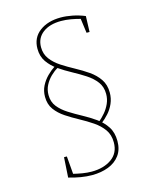

<svg xmlns="http://www.w3.org/2000/svg" viewBox="-128 -784 844 1046"><g transform="rotate(-15 294.5 -261.0)"><path d="M260 176Q230 176 197 170.5Q164 165 130 155L137 42H153L162 150L156 141Q184 148 211 152.5Q238 157 263 157Q331 157 375.5 125.5Q420 94 420 34Q420 -9 398.5 -39Q377 -69 343 -92Q309 -115 271 -135.5Q233 -156 199 -178.5Q165 -201 143.5 -230.5Q122 -260 122 -302Q122 -336 136 -363.5Q150 -391 171.5 -412.5Q193 -434 215 -448L229 -437Q209 -426 189 -406.5Q169 -387 156 -362Q143 -337 143 -307Q143 -268 164.5 -241Q186 -214 220 -192.5Q254 -171 292 -150.5Q330 -130 364 -106Q398 -82 419.5 -49Q441 -16 441 32Q441 80 417.5 112Q394 144 353 160Q312 176 260 176ZM383 -84 372 -96Q390 -111 407.5 -131.5Q425 -152 436.5 -177.5Q448 -203 448 -232Q448 -272 426.5 -300.5Q405 -329 371 -351Q337 -373 299 -393.5Q261 -414 227 -437.5Q193 -461 171.5 -492Q150 -523 150 -566Q150 -628 196.5 -663Q243 -698 316 -698Q347 -698 382 -691Q417 -684 451 -670L448 -581H431L419 -670L425 -661Q397 -669 368.5 -674Q340 -679 313 -679Q248 -679 209.5 -649.5Q171 -620 171 -569Q171 -530 192.5 -501.5Q214 -473 248 -451Q282 -429 320 -408.5Q358 -388 392 -364.5Q426 -341 447.5 -309.5Q469 -278 469 -234Q469 -201 456.5 -172.5Q444 -144 424 -122Q404 -100 383 -84Z"/></g></svg>

Font: Bitter Thin
Style: Regular
Weight: 100
Designer: Sol Matas, and Bitter project Authors
Foundry: Sol Matas
Version: Version 2.002